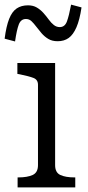

<svg xmlns="http://www.w3.org/2000/svg" viewBox="-33 -809 378 829"><path d="M216 -631Q192 -631 175.5 -641Q159 -651 146.5 -665.5Q134 -680 123.5 -694Q113 -708 103 -717.5Q93 -727 79 -727Q57 -727 48 -703Q39 -679 32 -630L-13 -642Q-6 -696 6.5 -727.5Q19 -759 39 -772.5Q59 -786 88 -786Q110 -786 126 -776.5Q142 -767 154.5 -753Q167 -739 177.5 -724.5Q188 -710 199.5 -701Q211 -692 225 -692Q247 -692 256 -716.5Q265 -741 274 -789L319 -777Q311 -723 297 -691Q283 -659 263.5 -645Q244 -631 216 -631ZM205 -537V-96Q205 -64 227.5 -53.5Q250 -43 289 -43H292V0H43V-43H46Q85 -43 108 -53.5Q131 -64 131 -96V-443Q131 -465 111.5 -472.5Q92 -480 53 -488L42 -490V-537Z"/></svg>

Font: Roboto Serif 20pt Light
Style: Regular
Weight: 300
Version: Version 1.008